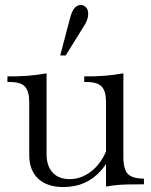

<svg xmlns="http://www.w3.org/2000/svg" viewBox="-20 -744 611 775"><path d="M236 11Q170 11 134 -23Q98 -57 98 -118V-332Q98 -376 80.5 -394.5Q63 -413 20 -413H10V-436Q51 -435 90 -438Q129 -441 168 -448V-122Q168 -74 192.5 -47.5Q217 -21 261 -21Q307 -21 346.5 -51Q386 -81 408 -133L432 -128Q422 -104 411 -86.5Q400 -69 387 -55Q329 11 236 11ZM408 9V-332Q408 -376 390.5 -394.5Q373 -413 330 -413H320V-436Q361 -435 400 -438Q439 -441 478 -448V-111Q478 -61 496 -42Q514 -23 561 -23V0Q523 0 497.5 0.5Q472 1 451.5 3Q431 5 408 9ZM223 -520 262 -668Q270 -700 281.5 -712Q293 -724 305 -724Q317 -724 326.5 -715Q336 -706 336 -688Q336 -676 331.5 -663.5Q327 -651 319 -639L245 -520Z"/></svg>

Font: Baskervville SC
Style: Regular
Weight: 400
Designer: Alexis Faudot, Rémi Forte, Morgane Pierson, Rafael Ribas, Tanguy Vanlaeys, Rosalie Wagner, Thomas Huot-Marchand
Foundry: ANRT
Version: Version 1.100